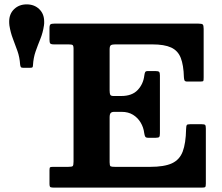

<svg xmlns="http://www.w3.org/2000/svg" viewBox="-20 -858 1014 878"><path d="M181 -741.5Q182 -747 182 -751Q182 -755 182 -759.5Q182 -794.5 159.5 -816.2Q137 -838 102 -838Q67.3 -838 44.6 -816.2Q22 -794.5 22 -759.5Q22 -755 22.2 -751Q22.5 -747 23 -741.5Q28.2 -709 39 -681Q49.8 -653 59.8 -624.7Q69.8 -596.5 72 -563.2Q72.8 -556.2 74.9 -552.1Q77 -548 85.3 -548H117.3Q125.8 -548 128.1 -549.9Q130.5 -551.7 130.8 -559.7Q132.8 -594.2 142.9 -622.9Q153 -651.5 164.5 -679.9Q176 -708.2 181 -741.5ZM293 -655Q307.5 -655 311.9 -652.1Q316.3 -649.2 316.3 -635V-119.5Q316.3 -102.3 312.6 -98.6Q309 -95 291.8 -95H224.3Q213 -95 209.6 -93.3Q206.3 -91.5 206.3 -80V-18Q206.3 -4 211 -2Q215.8 0 228.8 0H902.3Q915.3 0 918.3 -2.7Q921.3 -5.5 921.3 -18.5V-270Q921.3 -283.3 918.1 -286.6Q915 -290 901.8 -290H849.8Q836.3 -290 833.9 -286Q831.5 -282 831 -267.5Q829.8 -202.8 815.5 -165Q801.3 -127.3 766.1 -111.1Q731 -95 666.3 -95H505.8Q490 -95 485.6 -97.6Q481.3 -100.3 481.3 -116V-321Q481.3 -335.5 486 -341Q490.8 -346.5 502.3 -346.5H536.8Q566.5 -346.5 588.3 -333.1Q610 -319.7 623.1 -297.7Q636.3 -275.7 639.5 -249.5Q641.3 -237.5 644.4 -232.7Q647.5 -228 657.5 -228H692.8Q705.3 -228 708.3 -232Q711.3 -236 711.3 -248.5V-513.5Q711.3 -525.8 707.5 -529.4Q703.8 -533 691.5 -533H655.5Q646.5 -533 644 -528.4Q641.5 -523.8 640 -513Q635.3 -473.5 609.5 -446.3Q583.8 -419 534.5 -419H499.3Q487.3 -419 484.3 -424.5Q481.3 -430 481.3 -444.5V-632.2Q481.3 -647.5 487 -651.2Q492.8 -655 506.8 -655H676.3Q731.8 -655 762.6 -640.7Q793.5 -626.5 806.5 -593.5Q819.5 -560.5 821 -504.5Q821.5 -495 823.9 -490Q826.3 -485 837.3 -485H894.8Q908.5 -485 909.9 -488.2Q911.3 -491.5 911.3 -504.5V-726Q911.3 -741.7 907.3 -745.9Q903.3 -750 887.3 -750H228.8Q215.5 -750 210.9 -746.6Q206.3 -743.3 206.3 -729V-677.5Q206.3 -664.2 209.5 -659.6Q212.8 -655 226.8 -655Z"/></svg>

Font: Besley
Style: Regular
Weight: 400
Designer: Owen Earl
Foundry: indestructible type*
Version: Version 4.000